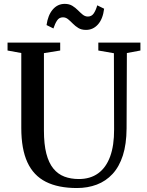

<svg xmlns="http://www.w3.org/2000/svg" viewBox="-20 -963 758 992"><path d="M377.5 8.5Q280.5 8.5 216.8 -23.8Q153 -56 121.5 -124.5Q90 -193 90 -301.5V-689L19 -702V-743H291V-702L207 -688.5V-288.5Q207 -217.5 219.5 -169.2Q232 -121 255.8 -92Q279.5 -63 312.8 -50.5Q346 -38 387.5 -38Q446.5 -38 487.2 -67.5Q528 -97 549 -154.2Q570 -211.5 569.5 -295L568.5 -688L488 -702V-743H705.5V-702L635.5 -689L634 -299.5Q633.5 -218 614.8 -159.8Q596 -101.5 561.5 -64.2Q527 -27 480 -9.2Q433 8.5 377.5 8.5ZM424.5 -808.5Q401 -808.5 385 -818.2Q369 -828 356.5 -840.8Q344 -853.5 332 -863.5Q320 -873.5 305 -873.5Q285.5 -873.5 274.8 -857Q264 -840.5 256 -816L220.5 -833.5Q227.5 -884.5 252.5 -913.8Q277.5 -943 314.5 -943Q337.5 -943 353.8 -933Q370 -923 382.5 -910.2Q395 -897.5 407.2 -887.5Q419.5 -877.5 434 -877.5Q453 -877.5 464 -893.2Q475 -909 482.5 -935.5L518 -918Q511.5 -865 486.2 -836.8Q461 -808.5 424.5 -808.5Z"/></svg>

Font: Merriweather 60pt Medium
Style: Regular
Weight: 500
Version: Version 2.100